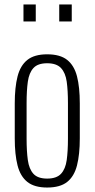

<svg xmlns="http://www.w3.org/2000/svg" viewBox="-20 -830 423 859"><path d="M191 9Q134 9 102.5 -16Q71 -41 58.5 -90Q46 -139 46 -211V-367Q46 -439 58.5 -488Q71 -537 102.5 -562Q134 -587 191 -587Q249 -587 280.5 -562Q312 -537 324.5 -488.5Q337 -440 337 -367V-211Q337 -139 324.5 -90Q312 -41 280.5 -16Q249 9 191 9ZM191 -31Q233 -31 253 -52.5Q273 -74 278.5 -114Q284 -154 284 -209V-369Q284 -425 278.5 -464.5Q273 -504 253 -525.5Q233 -547 191 -547Q149 -547 129.5 -525.5Q110 -504 104.5 -464.5Q99 -425 99 -369V-209Q99 -154 104.5 -114Q110 -74 129.5 -52.5Q149 -31 191 -31ZM245 -734V-810H301V-734ZM85 -734V-810H140V-734Z"/></svg>

Font: Oswald ExtraLight
Style: Regular
Weight: 250
Designer: Vernon Adams
Foundry: Vernon Adams
Version: Version 4.103;gftools[0.9.33.dev8+g029e19f]